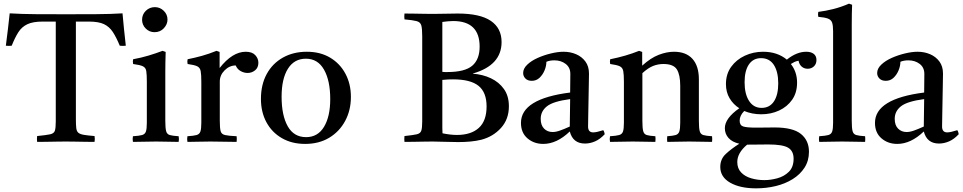

<svg xmlns="http://www.w3.org/2000/svg" viewBox="-20 -775 5265 1050"><path d="M183 1Q181 -14 183 -31Q233 -36 254 -40.5Q275 -45 280 -60Q285 -75 285 -111V-657H213Q160 -657 129.5 -642.5Q99 -628 80.5 -599Q62 -570 44 -525Q28 -523 12 -525Q18 -573 23.5 -617Q29 -661 33 -702Q98 -698 177 -697.5Q256 -697 341 -697Q427 -697 506.5 -697.5Q586 -698 650 -702Q654 -662 658 -617.5Q662 -573 668 -525Q651 -523 635 -525Q616 -571 597 -600Q578 -629 548.5 -643Q519 -657 466 -657H395V-124Q395 -93 397 -75Q399 -57 408.5 -49Q418 -41 439 -37.5Q460 -34 497 -31Q500 -15 497 1Q476 1 446.5 0.5Q417 0 388 -0.5Q359 -1 339 -1Q320 -1 291.5 -0.5Q263 0 233.5 0.5Q204 1 183 1Z M957 1Q929 1 899 0Q869 -1 834 -1Q802 -1 769.5 0Q737 1 707 1Q704 -15 707 -30Q741 -32 757 -36.5Q773 -41 778 -56Q783 -71 783 -104V-328Q783 -367 780 -386Q777 -405 761.5 -412.5Q746 -420 708 -425Q705 -439 708 -451Q752 -459 792 -471Q832 -483 869 -497L886 -491Q885 -460 884.5 -433Q884 -406 884 -382V-114Q884 -75 888.5 -58Q893 -41 908.5 -36.5Q924 -32 957 -30Q960 -15 957 1ZM757 -667Q757 -696 777.5 -716Q798 -736 827 -736Q855 -736 875.5 -716Q896 -696 896 -668Q896 -642 876 -620.5Q856 -599 825 -599Q797 -599 777 -619Q757 -639 757 -667Z M1005 1Q1002 -15 1005 -30Q1039 -32 1055 -36.5Q1071 -41 1076 -56Q1081 -71 1081 -104V-328Q1081 -367 1077.5 -386Q1074 -405 1058.5 -412.5Q1043 -420 1006 -425Q1003 -439 1006 -451Q1046 -459 1084 -469.5Q1122 -480 1164 -497L1181 -491V-403Q1251 -492 1324 -492Q1359 -492 1376 -473.5Q1393 -455 1393 -432Q1393 -405 1375 -390.5Q1357 -376 1334 -376Q1315 -376 1296.5 -386Q1278 -396 1269 -417Q1235 -417 1208.5 -390.5Q1182 -364 1182 -329V-114Q1182 -75 1186.5 -58Q1191 -41 1210.5 -36.5Q1230 -32 1274 -30Q1276 -16 1274 1Q1240 1 1204 0Q1168 -1 1130 -1Q1093 -1 1064.5 0Q1036 1 1005 1Z M1649 12Q1576 12 1521.5 -19.5Q1467 -51 1437 -106.5Q1407 -162 1407 -234Q1407 -312 1438.5 -370Q1470 -428 1527 -460Q1584 -492 1658 -492Q1731 -492 1785 -460Q1839 -428 1869 -372Q1899 -316 1899 -245Q1899 -172 1867.5 -113.5Q1836 -55 1780 -21.5Q1724 12 1649 12ZM1520 -246Q1520 -144 1553.5 -84.5Q1587 -25 1654 -25Q1718 -25 1752 -81.5Q1786 -138 1786 -233Q1786 -334 1752 -394Q1718 -454 1653 -454Q1589 -454 1554.5 -399Q1520 -344 1520 -246Z M2485 2Q2450 2 2412.5 0.5Q2375 -1 2346 -1Q2330 -1 2301 -0.5Q2272 0 2242 0.5Q2212 1 2192 1Q2190 -14 2192 -31Q2239 -36 2259 -40.5Q2279 -45 2284 -60.5Q2289 -76 2289 -111V-576Q2289 -618 2284 -636Q2279 -654 2258.5 -659.5Q2238 -665 2192 -669Q2190 -684 2192 -701Q2213 -701 2242 -700.5Q2271 -700 2299.5 -699.5Q2328 -699 2347 -699Q2378 -699 2418.5 -700Q2459 -701 2483 -701Q2605 -701 2664 -661Q2723 -621 2723 -545Q2723 -418 2566 -373V-372Q2620 -368 2664.5 -347Q2709 -326 2736 -288Q2763 -250 2763 -194Q2763 -123 2720 -75.5Q2677 -28 2613 -11Q2585 -4 2553 -1Q2521 2 2485 2ZM2458 -341Q2446 -341 2430.5 -340.5Q2415 -340 2399 -338V-116Q2399 -91 2399 -74Q2399 -57 2400 -46Q2444 -37 2479 -37Q2556 -37 2598.5 -75.5Q2641 -114 2641 -193Q2641 -270 2597 -305.5Q2553 -341 2458 -341ZM2399 -382Q2407 -381 2413.5 -381Q2420 -381 2426 -381Q2522 -381 2562.5 -415.5Q2603 -450 2603 -520Q2603 -660 2458 -660Q2443 -660 2429.5 -658.5Q2416 -657 2399 -655Z M3179 10Q3113 10 3096 -56Q3025 12 2951 12Q2900 12 2864.5 -18.5Q2829 -49 2829 -103Q2829 -235 3098 -269Q3098 -293 3098.5 -318Q3099 -343 3099 -371Q3099 -406 3073.5 -425.5Q3048 -445 3012 -445Q2986 -445 2968 -437Q2968 -414 2958 -390Q2948 -366 2930.5 -349.5Q2913 -333 2888 -333Q2866 -333 2853.5 -345.5Q2841 -358 2841 -376Q2841 -400 2863.5 -421.5Q2886 -443 2921 -458.5Q2956 -474 2994 -483Q3032 -492 3062 -492Q3099 -492 3130.5 -478.5Q3162 -465 3181.5 -438.5Q3201 -412 3201 -373Q3201 -349 3200 -310.5Q3199 -272 3198.5 -228.5Q3198 -185 3197 -146Q3196 -107 3196 -83Q3196 -51 3224 -51Q3242 -51 3279 -63Q3283 -58 3284.5 -52Q3286 -46 3287 -41Q3262 -14 3234.5 -2Q3207 10 3179 10ZM3096 -83 3098 -233Q3006 -221 2971.5 -194Q2937 -167 2937 -125Q2937 -90 2955.5 -71.5Q2974 -53 3002 -53Q3020 -53 3042.5 -61Q3065 -69 3096 -83Z M3629 1Q3627 -15 3629 -30Q3660 -32 3675 -36.5Q3690 -41 3695 -56Q3700 -71 3700 -104V-306Q3700 -366 3681.5 -395.5Q3663 -425 3608 -425Q3579 -425 3552 -414.5Q3525 -404 3493 -375V-114Q3493 -75 3497.5 -58Q3502 -41 3517 -36.5Q3532 -32 3564 -30Q3566 -15 3564 1Q3536 1 3505.5 0Q3475 -1 3440 -1Q3408 -1 3377 0Q3346 1 3316 1Q3313 -15 3316 -30Q3350 -32 3366 -36.5Q3382 -41 3387 -56Q3392 -71 3392 -104V-328Q3392 -367 3388.5 -386Q3385 -405 3369.5 -412.5Q3354 -420 3317 -425Q3314 -439 3317 -451Q3403 -468 3475 -497L3492 -491V-416Q3538 -458 3582 -475Q3626 -492 3666 -492Q3732 -492 3767 -453Q3802 -414 3802 -341V-114Q3802 -75 3806.5 -58Q3811 -41 3826 -36.5Q3841 -32 3874 -30Q3876 -15 3874 1Q3844 1 3815.5 0Q3787 -1 3749 -1Q3712 -1 3684.5 0Q3657 1 3629 1Z M4115 255Q4027 255 3973 224Q3919 193 3919 138Q3919 95 3949 67Q3979 39 4023 11Q3984 2 3964 -20.5Q3944 -43 3944 -74Q3944 -128 4023 -183Q3990 -204 3970 -237.5Q3950 -271 3950 -315Q3950 -370 3978.5 -409.5Q4007 -449 4053.5 -470.5Q4100 -492 4153 -492Q4231 -492 4283 -449Q4337 -492 4389 -492Q4415 -492 4430 -480.5Q4445 -469 4445 -447Q4445 -425 4431 -412Q4417 -399 4397 -399Q4378 -399 4364.5 -410.5Q4351 -422 4347 -443Q4333 -440 4324.5 -436Q4316 -432 4305 -425Q4339 -382 4339 -323Q4339 -268 4312 -229.5Q4285 -191 4240.5 -170.5Q4196 -150 4143 -150Q4093 -150 4050 -168Q4025 -143 4025 -115Q4025 -90 4044 -83.5Q4063 -77 4114 -77Q4137 -77 4169 -77.5Q4201 -78 4216 -78Q4316 -78 4360 -42.5Q4404 -7 4404 55Q4404 104 4380 141.5Q4356 179 4315 204.5Q4274 230 4222.5 242.5Q4171 255 4115 255ZM4066 16Q4012 61 4012 111Q4012 146 4033 168Q4054 190 4088 200Q4122 210 4160 210Q4194 210 4231 200Q4268 190 4294 164.5Q4320 139 4320 93Q4320 51 4290.5 33Q4261 15 4181 15Q4162 15 4134 15.5Q4106 16 4072 16Q4069 16 4066 16ZM4145 -185Q4189 -185 4212.5 -220.5Q4236 -256 4236 -319Q4236 -383 4212 -420Q4188 -457 4142 -457Q4099 -457 4075.5 -422.5Q4052 -388 4052 -325Q4052 -261 4076.5 -223Q4101 -185 4145 -185Z M4711 1Q4682 1 4652 0Q4622 -1 4585 -1Q4548 -1 4519 0Q4490 1 4460 1Q4457 -15 4460 -30Q4494 -32 4510 -36.5Q4526 -41 4531 -56Q4536 -71 4536 -104V-605Q4536 -636 4530.5 -651.5Q4525 -667 4507.5 -673.5Q4490 -680 4455 -683Q4452 -696 4455 -710Q4495 -715 4537 -725.5Q4579 -736 4623 -755L4640 -749Q4639 -727 4638.5 -699Q4638 -671 4638 -638V-114Q4638 -75 4642.5 -58Q4647 -41 4662.5 -36.5Q4678 -32 4711 -30Q4713 -15 4711 1Z M5115 10Q5049 10 5032 -56Q4961 12 4887 12Q4836 12 4800.5 -18.5Q4765 -49 4765 -103Q4765 -235 5034 -269Q5034 -293 5034.5 -318Q5035 -343 5035 -371Q5035 -406 5009.5 -425.5Q4984 -445 4948 -445Q4922 -445 4904 -437Q4904 -414 4894 -390Q4884 -366 4866.5 -349.5Q4849 -333 4824 -333Q4802 -333 4789.5 -345.5Q4777 -358 4777 -376Q4777 -400 4799.5 -421.5Q4822 -443 4857 -458.5Q4892 -474 4930 -483Q4968 -492 4998 -492Q5035 -492 5066.5 -478.5Q5098 -465 5117.5 -438.5Q5137 -412 5137 -373Q5137 -349 5136 -310.5Q5135 -272 5134.5 -228.5Q5134 -185 5133 -146Q5132 -107 5132 -83Q5132 -51 5160 -51Q5178 -51 5215 -63Q5219 -58 5220.5 -52Q5222 -46 5223 -41Q5198 -14 5170.5 -2Q5143 10 5115 10ZM5032 -83 5034 -233Q4942 -221 4907.5 -194Q4873 -167 4873 -125Q4873 -90 4891.5 -71.5Q4910 -53 4938 -53Q4956 -53 4978.5 -61Q5001 -69 5032 -83Z"/></svg>

Font: Tiro Bangla
Style: Regular
Weight: 400
Designer: Bangla: John Hudson & Fiona Ross. Latin: John Hudson.
Foundry: Tiro Typeworks Ltd.
Version: Version 1.60